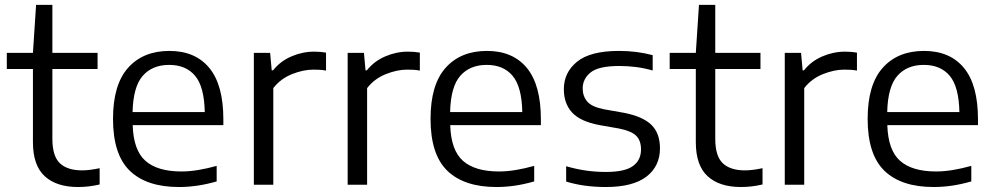

<svg xmlns="http://www.w3.org/2000/svg" viewBox="-20 -760 4088 790"><path d="M301 9.5Q212.5 9.5 164 -35Q115.5 -79.5 115.5 -175V-476H8V-542.5H115.5L128.5 -740H195.5V-542.5H381.5V-476H195.5V-189Q195.5 -117.5 226.5 -88.2Q257.5 -59 318 -59Q348.5 -59 390 -68V-1Q345.5 9.5 301 9.5Z M716.5 9.5Q583.5 9.5 514.2 -57.2Q445 -124 445 -271Q445 -411.5 507 -481Q569 -550.5 677 -550.5Q783.5 -550.5 841.2 -480.5Q899 -410.5 899 -269V-245H526Q529 -142 578.5 -98.2Q628 -54.5 726.5 -54.5Q759.5 -54.5 795.8 -60.5Q832 -66.5 871.5 -77.5V-13.5Q829.5 -1.5 791.5 4Q753.5 9.5 716.5 9.5ZM676 -493Q607 -493 567.5 -448.2Q528 -403.5 525.5 -299H822.5Q820.5 -403 782.8 -448Q745 -493 676 -493Z M1024.5 0V-542.5H1091.5L1098 -470.5H1103.5Q1133 -508 1178.8 -527.8Q1224.5 -547.5 1272.5 -547.5Q1299 -547.5 1321.5 -543.5V-469.5Q1309 -472 1296 -472.8Q1283 -473.5 1269 -473.5Q1228 -473.5 1181.5 -455Q1135 -436.5 1104.5 -397.5V0Z M1410.5 0V-542.5H1477.5L1484 -470.5H1489.5Q1519 -508 1564.8 -527.8Q1610.5 -547.5 1658.5 -547.5Q1685 -547.5 1707.5 -543.5V-469.5Q1695 -472 1682 -472.8Q1669 -473.5 1655 -473.5Q1614 -473.5 1567.5 -455Q1521 -436.5 1490.5 -397.5V0Z M2023 9.5Q1890 9.5 1820.8 -57.2Q1751.5 -124 1751.5 -271Q1751.5 -411.5 1813.5 -481Q1875.5 -550.5 1983.5 -550.5Q2090 -550.5 2147.8 -480.5Q2205.5 -410.5 2205.5 -269V-245H1832.5Q1835.5 -142 1885 -98.2Q1934.5 -54.5 2033 -54.5Q2066 -54.5 2102.2 -60.5Q2138.5 -66.5 2178 -77.5V-13.5Q2136 -1.5 2098 4Q2060 9.5 2023 9.5ZM1982.5 -493Q1913.5 -493 1874 -448.2Q1834.5 -403.5 1832 -299H2129Q2127 -403 2089.2 -448Q2051.5 -493 1982.5 -493Z M2472.5 9.5Q2382 9.5 2309.5 -13V-76Q2353 -63.5 2392.5 -58Q2432 -52.5 2473 -52.5Q2551 -52.5 2584.2 -76.8Q2617.5 -101 2617.5 -145Q2617.5 -181.5 2597.8 -201.2Q2578 -221 2528 -231L2445.5 -245.5Q2367 -260.5 2333.5 -297.5Q2300 -334.5 2300 -393Q2300 -462 2354.5 -506.2Q2409 -550.5 2527 -550.5Q2600.5 -550.5 2665.5 -533V-470Q2630 -480 2596.8 -484.2Q2563.5 -488.5 2528 -488.5Q2443 -488.5 2410.2 -462Q2377.5 -435.5 2377.5 -396Q2377.5 -364.5 2396 -342.5Q2414.5 -320.5 2464.5 -310.5L2546.5 -296Q2624.5 -281 2660 -246.5Q2695.5 -212 2695.5 -149.5Q2695.5 -76 2639.8 -33.2Q2584 9.5 2472.5 9.5Z M3028.5 9.5Q2940 9.5 2891.5 -35Q2843 -79.5 2843 -175V-476H2735.5V-542.5H2843L2856 -740H2923V-542.5H3109V-476H2923V-189Q2923 -117.5 2954 -88.2Q2985 -59 3045.5 -59Q3076 -59 3117.5 -68V-1Q3073 9.5 3028.5 9.5Z M3209 0V-542.5H3276L3282.5 -470.5H3288Q3317.5 -508 3363.2 -527.8Q3409 -547.5 3457 -547.5Q3483.5 -547.5 3506 -543.5V-469.5Q3493.5 -472 3480.5 -472.8Q3467.5 -473.5 3453.5 -473.5Q3412.5 -473.5 3366 -455Q3319.5 -436.5 3289 -397.5V0Z M3821.5 9.5Q3688.5 9.5 3619.2 -57.2Q3550 -124 3550 -271Q3550 -411.5 3612 -481Q3674 -550.5 3782 -550.5Q3888.5 -550.5 3946.2 -480.5Q4004 -410.5 4004 -269V-245H3631Q3634 -142 3683.5 -98.2Q3733 -54.5 3831.5 -54.5Q3864.5 -54.5 3900.8 -60.5Q3937 -66.5 3976.5 -77.5V-13.5Q3934.5 -1.5 3896.5 4Q3858.5 9.5 3821.5 9.5ZM3781 -493Q3712 -493 3672.5 -448.2Q3633 -403.5 3630.5 -299H3927.5Q3925.5 -403 3887.8 -448Q3850 -493 3781 -493Z"/></svg>

Font: Encode Sans Semi Expanded
Style: Regular
Weight: 400
Width: 6
Designer: Multiple Designers
Foundry: Impallari Type
Version: Version 3.000; ttfautohint (v1.8.3) -l 8 -r 50 -G 200 -x 14 